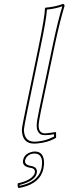

<svg xmlns="http://www.w3.org/2000/svg" viewBox="-20 -718 347 973"><path d="M156.2 49.8Q197.8 49.8 202.6 95.7Q204.6 114.3 200.2 136.2Q184.6 209.5 92.3 231.4Q82.5 233.9 73.2 234.9Q67.4 226.1 70.3 210.9Q135.3 197.3 153.3 166Q155.8 161.6 156.2 158.2Q160.6 136.7 136.7 132.8Q133.3 132.3 130.9 131.8Q91.8 124.5 96.7 95.2Q97.2 93.8 97.2 92.8Q103.5 63 136.7 53.2Q146.5 49.8 156.2 49.8ZM175.8 -82Q175.8 -43 207.5 -42Q217.8 -42 262.2 -48.8L264.2 -45.9V-20Q223.1 4.9 166 9.3Q158.7 9.8 152.8 9.8Q98.6 9.8 91.8 -46.4Q90.8 -53.7 90.8 -61Q90.8 -72.8 110.8 -168L175.8 -481.9Q206.5 -630.9 208 -675.8L210.9 -679.2Q258.8 -683.1 299.8 -698.2Q307.1 -696.3 307.1 -688Q284.7 -615.2 259.8 -500L188 -158.2Q175.8 -100.1 175.8 -82ZM156.2 60.1Q123.5 60.1 109.9 86.4Q107.9 91.3 106.9 95.2Q104.5 116.2 132.3 122.1Q171.9 127 166.5 157.7Q166 159.2 166 160.2Q158.7 194.8 93.8 215.3Q85.9 217.8 79.1 219.2Q79.1 222.7 79.1 223.6Q171.9 206.1 189.5 138.2Q189.9 135.7 190.4 133.8Q202.1 70.3 165.5 61Q160.6 60.1 156.2 60.1ZM166 -82Q166 -103 178.2 -160.2L250 -502Q274.4 -616.2 295.9 -686Q258.8 -673.3 217.8 -669.4Q215.3 -621.6 185.5 -480L120.6 -166Q101.1 -70.8 101.1 -61Q102.5 -1 152.8 0Q204.6 -0.5 253.9 -25.9V-37.6Q200.7 -28.3 184.6 -38.1Q170.9 -47.4 167 -66.4Q166 -74.2 166 -82Z"/></svg>

Font: Linux Biolinum Outline O
Style: Italic
Weight: 400
Italic angle: -12°
Designer: Philipp H. Poll
Foundry: Philipp H. Poll
Version: Version 0.6.2